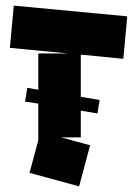

<svg xmlns="http://www.w3.org/2000/svg" viewBox="-20 -662 487 682"><path d="M261 0 85 -48 116 -164V-294L69 -301L77 -350L116 -343V-472H223L15 -492L29 -642L432 -604L418 -453L267 -468V-318L334 -307L326 -259L267 -269V-174H197L300 -146Z"/></svg>

Font: Blaka
Style: Regular
Weight: 400
Designer: Mohamed Gaber
Foundry: Kief Type Foundry
Version: Version 1.003; ttfautohint (v1.8.4.7-5d5b)